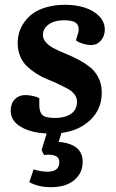

<svg xmlns="http://www.w3.org/2000/svg" viewBox="-20 -547 486 806"><path d="M160.2 -400.9Q160.2 -382.8 173.8 -368.2Q187.5 -353.5 209.2 -342.5Q231 -331.5 257.3 -320.8Q283.7 -310.1 310.1 -296.1Q336.4 -282.2 358.2 -264.9Q379.9 -247.6 393.6 -220.2Q407.2 -192.9 407.2 -158.2Q407.2 -90.3 360.6 -44.7Q314 1 237.8 11.2L226.1 48.8Q243.7 49.8 259.5 53.7Q275.4 57.6 291.5 66.4Q307.6 75.2 317.4 92.3Q327.1 109.4 327.1 132.8Q327.1 178.7 292.2 208.7Q257.3 238.8 192.9 238.8Q142.6 238.8 103 217.8L121.1 164.1Q153.3 173.8 179.2 173.8Q229 173.8 229 133.8Q229 112.8 209.5 106.2Q189.9 99.6 165 104L154.8 83L175.8 13.2Q108.9 10.3 66.9 -14.9Q24.9 -40 24.9 -82Q24.9 -112.8 42.2 -130.4Q59.6 -147.9 85.9 -147.9Q101.6 -147.9 118.9 -144Q136.2 -140.1 145 -134.8V-106Q145 -75.7 158.7 -63.7Q172.4 -51.8 211.9 -51.8Q252 -51.8 277.6 -68.8Q303.2 -85.9 303.2 -120.1Q303.2 -137.2 292.5 -151.1Q281.7 -165 264.2 -174.6Q246.6 -184.1 224.4 -194.6Q202.1 -205.1 178.7 -214.4Q155.3 -223.6 133.1 -237.8Q110.8 -252 93.3 -268.6Q75.7 -285.2 64.9 -310.3Q54.2 -335.4 54.2 -366.2Q54.2 -388.7 60.3 -410.2Q66.4 -431.6 81.3 -453.1Q96.2 -474.6 118.4 -490.7Q140.6 -506.8 175.5 -516.8Q210.4 -526.9 253.9 -526.9Q298.8 -526.9 336.2 -514.9Q373.5 -502.9 396.7 -478.8Q419.9 -454.6 419.9 -422.9Q419.9 -395.5 403.6 -376.7Q387.2 -357.9 363.8 -357.9Q345.7 -357.9 325.9 -364.3Q306.2 -370.6 298.8 -377.9L309.1 -412.1Q314 -436.5 300.5 -449.2Q287.1 -461.9 250 -461.9Q208 -461.9 184.1 -444.3Q160.2 -426.8 160.2 -400.9Z"/></svg>

Font: Literata Book
Style: Bold Italic
Weight: 700
Italic angle: -3°
Designer: Latin by Veronika Burian and Jose Scaglione. Greek by Irene Vlachou. Cyrillic by Vera Evstafieva
Foundry: TypeTogether
Version: Version 1.003;PS 001.003;hotconv 1.0.88;makeotf.lib2.5.64775